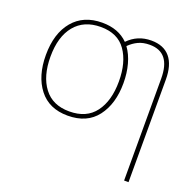

<svg xmlns="http://www.w3.org/2000/svg" viewBox="-134 -679 1080 1060"><g transform="rotate(20 406.0 -149.0)"><path d="M286 10Q176 10 117.5 -65.5Q59 -141 59 -264Q59 -391 120.5 -464.5Q182 -538 292 -538Q387 -538 444 -481Q499 -538 580 -538Q653 -538 690.5 -493Q728 -448 728 -362V240H702V-359Q702 -513 580 -513Q541 -513 512.5 -499.5Q484 -486 460 -462Q487 -425 501 -374Q515 -323 515 -264Q515 -142 457 -66Q399 10 286 10ZM286 -15Q387 -15 437.5 -82.5Q488 -150 488 -264Q488 -376 440 -444.5Q392 -513 292 -513Q194 -513 140 -447.5Q86 -382 86 -264Q86 -150 137 -82.5Q188 -15 286 -15Z"/></g></svg>

Font: Noto Sans UI Thin
Style: Regular
Weight: 250
Designer: Monotype Design Team
Foundry: Monotype Imaging Inc.
Version: Version 1.001